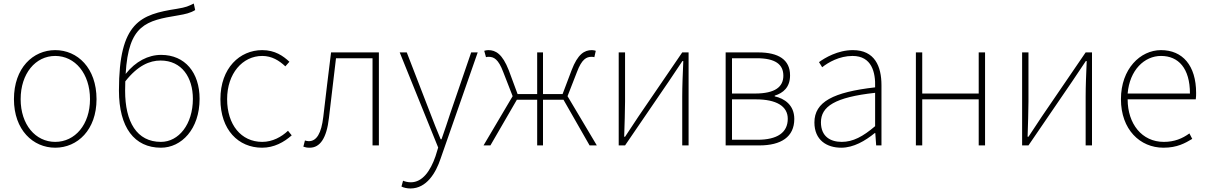

<svg xmlns="http://www.w3.org/2000/svg" viewBox="-20 -824 6840 1088"><path d="M293 13C419 13 527 -88 527 -262C527 -439 419 -540 293 -540C167 -540 59 -439 59 -262C59 -88 167 13 293 13ZM293 -20C181 -20 97 -118 97 -262C97 -407 181 -507 293 -507C405 -507 490 -407 490 -262C490 -118 405 -20 293 -20Z M892 13C1008 13 1111 -92 1111 -264C1111 -412 1029 -513 893 -513C820 -513 748 -476 692 -405C708 -685 808 -707 990 -737C1031 -744 1058 -750 1086 -767L1078 -804C1047 -789 1037 -783 982 -774C777 -742 654 -700 654 -311C654 -101 742 13 892 13ZM690 -363C761 -453 828 -481 890 -481C1010 -481 1073 -385 1073 -264C1073 -120 993 -20 892 -20C755 -20 689 -133 689 -310Z M1465 13C1533 13 1589 -18 1633 -57L1612 -83C1575 -48 1524 -20 1466 -20C1346 -20 1267 -118 1267 -262C1267 -407 1354 -507 1466 -507C1520 -507 1562 -481 1597 -448L1620 -474C1585 -507 1538 -540 1466 -540C1339 -540 1229 -439 1229 -262C1229 -88 1331 13 1465 13Z M1735 13C1793 13 1831 -40 1844 -156C1858 -270 1871 -381 1884 -494H2091V0H2127V-527H1856C1841 -405 1826 -284 1812 -162C1801 -68 1774 -24 1730 -24C1721 -24 1715 -26 1708 -28L1699 7C1710 11 1719 13 1735 13Z M2306 244C2397 244 2450 156 2477 74L2687 -527H2650L2532 -183C2517 -138 2499 -82 2482 -35H2477C2457 -82 2435 -138 2418 -183L2285 -527H2245L2463 12L2448 61C2419 145 2374 209 2308 209C2292 209 2275 205 2264 200L2255 233C2268 240 2288 244 2306 244Z M2720 0H2759L2909 -259H3024V0H3057V-259H3173L3321 0H3362L3196 -279L3249 -415C3277 -490 3304 -502 3332 -502C3340 -502 3341 -502 3348 -500L3356 -536C3352 -538 3342 -540 3334 -540C3292 -540 3254 -518 3219 -426L3168 -291H3057V-527H3024V-291H2913L2863 -426C2827 -518 2789 -540 2747 -540C2739 -540 2729 -538 2724 -536L2734 -500C2741 -502 2742 -502 2749 -502C2778 -502 2804 -490 2832 -415L2885 -279Z M3486 0H3522L3770 -363C3792 -396 3825 -445 3847 -478H3852C3849 -407 3846 -336 3846 -277V0H3882V-527H3846L3598 -164C3576 -131 3544 -82 3522 -49H3517C3519 -120 3522 -191 3522 -249V-527H3486Z M4092 0H4283C4406 0 4481 -48 4481 -150C4481 -229 4425 -266 4370 -278V-282C4418 -297 4457 -329 4457 -397C4457 -486 4391 -527 4277 -527H4092ZM4128 -294V-494H4268C4374 -494 4419 -459 4419 -395C4419 -333 4374 -294 4258 -294ZM4128 -32V-261H4263C4380 -261 4444 -222 4444 -151C4444 -73 4385 -32 4272 -32Z M4747 13C4817 13 4883 -26 4937 -70H4940L4945 0H4975V-341C4975 -448 4937 -540 4813 -540C4727 -540 4654 -496 4621 -472L4639 -443C4673 -470 4736 -507 4811 -507C4920 -507 4942 -414 4939 -329C4702 -302 4595 -247 4595 -130C4595 -30 4665 13 4747 13ZM4750 -20C4686 -20 4632 -50 4632 -131C4632 -220 4710 -273 4939 -298V-109C4870 -50 4813 -20 4750 -20Z M5170 0H5206V-261H5526V0H5562V-527H5526V-294H5206V-527H5170Z M5772 0H5808L6056 -363C6078 -396 6111 -445 6133 -478H6138C6135 -407 6132 -336 6132 -277V0H6168V-527H6132L5884 -164C5862 -131 5830 -82 5808 -49H5803C5805 -120 5808 -191 5808 -249V-527H5772Z M6573 13C6651 13 6696 -13 6736 -37L6720 -68C6680 -39 6635 -20 6575 -20C6451 -20 6370 -122 6370 -261H6756C6758 -275 6758 -286 6758 -297C6758 -453 6681 -540 6559 -540C6442 -540 6332 -434 6332 -262C6332 -90 6440 13 6573 13ZM6370 -294C6381 -427 6465 -507 6559 -507C6658 -507 6723 -437 6723 -294Z"/></svg>

Font: Noto Sans CJK HK Thin
Style: Regular
Weight: 100
Designer: Ryoko NISHIZUKA 西塚涼子 (kana, bopomofo & ideographs); Paul D. Hunt (Latin, Greek & Cyrillic); Sandoll Communications 산돌커뮤니
Foundry: Adobe
Version: Version 2.004;hotconv 1.0.118;makeotfexe 2.5.65603